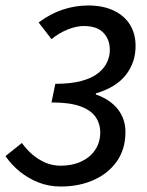

<svg xmlns="http://www.w3.org/2000/svg" viewBox="-31 -669 538 701"><path d="M191 12Q148 12 110.5 -2.5Q73 -17 42 -42Q11 -67 -11 -99L49 -147Q65 -124 86.5 -105.5Q108 -87 134 -75.5Q160 -64 191 -64Q233 -64 266 -79.5Q299 -95 317 -122.5Q335 -150 335 -185Q335 -217 318 -242Q301 -267 262 -281Q223 -295 157 -295L171 -363Q228 -363 266.5 -373.5Q305 -384 327.5 -402Q350 -420 360 -442Q370 -464 370 -486Q370 -525 346.5 -549.5Q323 -574 275 -574Q248 -574 216.5 -561.5Q185 -549 157 -526L110 -587Q153 -619 198.5 -634Q244 -649 291 -649Q345 -649 384 -630.5Q423 -612 443.5 -579Q464 -546 464 -501Q464 -441 428.5 -395.5Q393 -350 319 -328V-324Q371 -306 399 -270.5Q427 -235 427 -187Q427 -125 396 -80.5Q365 -36 311.5 -12Q258 12 191 12Z"/></svg>

Font: Source Sans 3 ExtraLight Medium
Style: Italic
Weight: 500
Italic angle: -11°
Version: Version 3.052;hotconv 1.1.0;makeotfexe 2.6.0